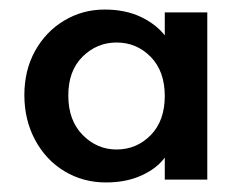

<svg xmlns="http://www.w3.org/2000/svg" viewBox="-20 -729 496 402"><path d="M199 -709Q242 -709 274 -694Q306 -679 325 -655V-703H414V-353H325V-399Q308 -376 276 -361.5Q244 -347 202 -347Q154 -347 115 -370.5Q76 -394 53.5 -436Q31 -478 31 -530Q31 -582 53.5 -622.5Q76 -663 114.5 -686Q153 -709 199 -709ZM224 -416Q266 -416 295.5 -446Q325 -476 325 -528Q325 -580 295.5 -610Q266 -640 224 -640Q183 -640 153 -610.5Q123 -581 123 -529Q123 -477 153 -446.5Q183 -416 224 -416Z"/></svg>

Font: Poppins-Tabular Medium
Style: Regular
Weight: 500
Designer: Ninad Kale (Devanagari), Jonny Pinhorn (Latin)
Foundry: Indian Type Foundry
Version: Version 4.004